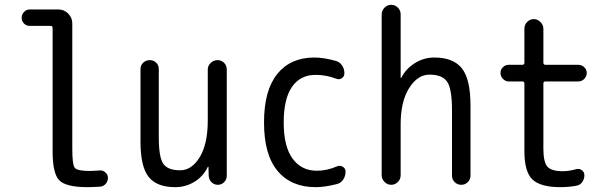

<svg xmlns="http://www.w3.org/2000/svg" viewBox="-20 -770 2540 800"><path d="M103.5 -662.1Q89.8 -662.1 80.1 -671.9Q70.3 -681.6 70.3 -695.8Q70.3 -710 80.1 -720.2Q89.8 -730.5 103.5 -730.5H223.6Q247.1 -730.5 264.2 -713.4Q281.2 -696.3 281.2 -672.9V-150.4Q281.2 -84 291.5 -70.8Q301.8 -57.6 355.5 -57.6Q367.2 -57.6 394.5 -59.6Q408.2 -61.5 418.9 -51.8Q429.7 -42 429.7 -29.3Q429.7 -14.6 420.4 -3.9Q411.1 6.8 396.5 7.8Q362.3 9.8 344.7 9.8Q254.9 9.8 227.1 -18.6Q199.2 -46.9 199.2 -139.6V-653.3Q199.2 -662.1 190.4 -662.1Z M710 9.8Q632.8 9.8 599.1 -33.2Q565.4 -76.2 565.4 -179.7V-482.4Q565.4 -498 576.7 -508.8Q587.9 -519.5 604 -519.5Q620.1 -519.5 630.9 -508.8Q641.6 -498 641.6 -482.4V-198.2Q641.6 -115.2 660.2 -87.9Q678.7 -60.5 730.5 -60.5Q779.3 -60.5 812.5 -115.7Q845.7 -170.9 845.7 -267.6V-480.5Q845.7 -496.1 857.9 -507.8Q870.1 -519.5 886.2 -519.5Q902.3 -519.5 913.6 -508.3Q924.8 -497.1 924.8 -480.5V-37.1Q924.8 -22.5 914.1 -11.2Q903.3 0 887.7 0Q872.1 0 861.3 -10.7Q850.6 -21.5 849.6 -37.1L848.6 -74.2Q848.6 -75.2 847.7 -75.2Q845.7 -75.2 845.7 -74.2Q827.1 -35.2 790.5 -12.7Q753.9 9.8 710 9.8Z M1294.9 9.8Q1193.4 9.8 1136.7 -57.6Q1080.1 -125 1080.1 -259.8Q1080.1 -393.6 1135.3 -461.9Q1190.4 -530.3 1290 -530.3Q1329.1 -530.3 1377.9 -516.6Q1394.5 -512.7 1404.8 -498Q1415 -483.4 1415 -464.8Q1415 -451.2 1403.8 -443.8Q1392.6 -436.5 1379.9 -442.4Q1338.9 -458 1294.9 -458Q1231.4 -458 1196.8 -408.2Q1162.1 -358.4 1162.1 -259.8Q1162.1 -159.2 1199.2 -108.9Q1236.3 -58.6 1299.8 -58.6Q1342.8 -58.6 1384.8 -77.1Q1396.5 -82 1408.2 -75.2Q1419.9 -68.4 1419.9 -54.7Q1419.9 -37.1 1410.2 -22Q1400.4 -6.8 1382.8 -2.9Q1334 9.8 1294.9 9.8Z M1570.3 -40V-710Q1570.3 -725.6 1582 -737.8Q1593.8 -750 1609.9 -750Q1626 -750 1637.7 -738.3Q1649.4 -726.6 1649.4 -710V-446.3Q1649.4 -445.3 1650.4 -445.3Q1652.3 -445.3 1652.3 -446.3Q1671.9 -484.4 1709 -507.3Q1746.1 -530.3 1790 -530.3Q1869.1 -530.3 1904.8 -484.9Q1940.4 -439.5 1940.4 -330.1V-38.1Q1940.4 -22.5 1929.2 -11.2Q1918 0 1901.9 0Q1885.7 0 1874.5 -11.2Q1863.3 -22.5 1863.3 -38.1V-311.5Q1863.3 -399.4 1843.3 -429.2Q1823.2 -459 1769.5 -459Q1719.7 -459 1684.6 -402.8Q1649.4 -346.7 1649.4 -252V-40Q1649.4 -23.4 1637.7 -11.7Q1626 0 1609.9 0Q1593.8 0 1582 -12.2Q1570.3 -24.4 1570.3 -40Z M2099.6 -430.7Q2085.9 -430.7 2075.7 -441.4Q2065.4 -452.1 2065.4 -466.3Q2065.4 -480.5 2075.7 -490.2Q2085.9 -500 2099.6 -500H2156.2Q2165 -500 2165 -508.8V-650.4Q2165 -667 2176.8 -678.7Q2188.5 -690.4 2204.1 -690.4Q2219.7 -690.4 2231.9 -678.2Q2244.1 -666 2244.1 -650.4V-508.8Q2244.1 -500 2252.9 -500H2389.6Q2403.3 -500 2414.1 -490.2Q2424.8 -480.5 2424.8 -466.3Q2424.8 -452.1 2414.6 -441.4Q2404.3 -430.7 2389.6 -430.7H2252.9Q2244.1 -430.7 2244.1 -421.9V-150.4Q2244.1 -94.7 2260.7 -75.7Q2277.3 -56.6 2325.2 -56.6Q2350.6 -56.6 2381.8 -65.4Q2394.5 -68.4 2404.8 -60.5Q2415 -52.7 2415 -40Q2415 -24.4 2406.2 -11.7Q2397.5 1 2381.8 3.9Q2348.6 9.8 2315.4 9.8Q2231.4 9.8 2198.2 -22.5Q2165 -54.7 2165 -139.6V-421.9Q2165 -430.7 2156.2 -430.7Z"/></svg>

Font: Rounded Mgen+ 1m regular
Style: Regular
Weight: 400
Designer: [Source Han Sans]
Ryoko NISHIZUKA  (kana & ideographs); Paul D. Hunt (Latin, Greek & Cyrillic); Wenlong ZHANG  (bopomofo
Version: Version 1.059.20150602